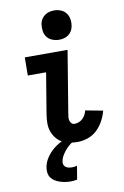

<svg xmlns="http://www.w3.org/2000/svg" viewBox="-104 -814 709 1096"><g transform="rotate(-10 250.0 -266.0)"><path d="M293 8Q268 8 244.5 3.5Q221 -1 201.5 -12.5Q182 -24 168 -42.5Q154 -61 147 -83Q140 -105 140.5 -129.5Q141 -154 145 -179L184 -415H78L79 -520H327L268 -162Q266 -151 265 -141Q264 -131 266.5 -121Q269 -111 276 -104Q283 -97 293 -97Q306 -97 318.5 -102Q331 -107 341 -116.5Q351 -126 357 -138Q363 -150 366 -162L467 -143Q459 -113 444 -85Q429 -57 406 -35Q383 -13 352.5 -2.5Q322 8 293 8ZM214 223Q198 223 182.5 220.5Q167 218 152 213Q137 208 124 200Q111 192 102.5 180Q94 168 91.5 152.5Q89 137 92 120Q97 90 115.5 63Q134 36 159.5 16Q185 -4 215 -16.5Q245 -29 275 -34L270 0Q254 8 241.5 19Q229 30 218 43.5Q207 57 198.5 72Q190 87 188 103Q186 112 189 121Q192 130 199.5 135.5Q207 141 217 143Q227 145 236 145Q244 145 251 144Q258 143 265 141L252 219Q243 221 233.5 222Q224 223 214 223ZM290 -585Q270 -585 251 -592.5Q232 -600 220.5 -615Q209 -630 206 -650Q203 -670 206 -691Q208 -705 216 -718Q224 -731 236 -739.5Q248 -748 262 -751.5Q276 -755 290 -755Q310 -755 328.5 -747.5Q347 -740 358.5 -725Q370 -710 373.5 -690Q377 -670 373 -649Q371 -635 363.5 -622Q356 -609 344 -600.5Q332 -592 318 -588.5Q304 -585 290 -585Z"/></g></svg>

Font: Iosevka Curly Extrabold
Style: Italic
Weight: 800
Italic angle: -9°
Monospace: yes
Designer: Belleve Invis
Foundry: Belleve Invis
Version: Version 22.1.2; ttfautohint (v1.8.4)